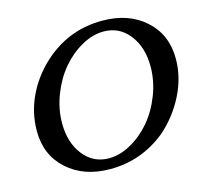

<svg xmlns="http://www.w3.org/2000/svg" viewBox="-106 -853 1033 973"><g transform="rotate(-15 410.5 -366.5)"><path d="M509.8 -734.9Q647.9 -734.9 734.6 -657Q821.3 -579.1 821.3 -452.6Q821.3 -355 774.2 -262.2Q727.1 -169.4 648.9 -101.6Q520 2.4 356.9 2.4Q219.2 2.4 132.6 -75.4Q45.9 -153.3 45.9 -279.8Q45.9 -380.9 92 -472.2Q138.2 -563.5 219.2 -630.9Q345.2 -734.9 509.8 -734.9ZM502.4 -680.2Q444.8 -680.2 386.2 -647.2Q327.6 -614.3 282.2 -560.5Q236.8 -506.8 208.3 -433.3Q179.7 -359.9 179.7 -284.2Q179.7 -183.1 231 -117.7Q282.2 -52.2 364.7 -52.2Q422.4 -52.2 481 -85.2Q539.6 -118.2 585 -171.6Q630.4 -225.1 658.9 -298.6Q687.5 -372.1 687.5 -447.8Q687.5 -548.8 636.2 -614.5Q585 -680.2 502.4 -680.2Z"/></g></svg>

Font: Flanker
Style: Bold Italic
Weight: 700
Italic angle: -12°
Designer: Flanker
Version: Version 2.000